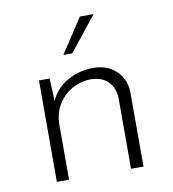

<svg xmlns="http://www.w3.org/2000/svg" viewBox="-72 -666 655 729"><g transform="rotate(-10 256.0 -301.5)"><path d="M130 -391 134 -304Q154 -350 199.5 -376Q245 -402 299 -402Q354 -402 388 -369.5Q422 -337 423 -285V0H375V-272Q374 -310 351 -335Q328 -360 284 -361Q245 -361 211 -342Q177 -323 156.5 -289Q136 -255 136 -210V0H89V-391ZM337 -603 231 -470H197L284 -603Z"/></g></svg>

Font: Synthetic Light
Style: Regular
Weight: 300
Designer: Santiago Orozco
Foundry: Typemade
Version: Version 2.000; ttfautohint (v1.8.4.7-5d5b)